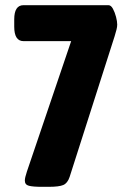

<svg xmlns="http://www.w3.org/2000/svg" viewBox="-20 -720 510 742"><path d="M142 2Q108 2 92 -2Q76 -6 76 -22Q76 -28 78 -36.5Q80 -45 84 -57L255 -561H71Q35 -561 35 -617V-645Q35 -700 71 -700H399Q409 -700 416.5 -686Q424 -672 428.5 -654.5Q433 -637 433 -625Q433 -617 430.5 -606.5Q428 -596 423 -580L249 -36Q241 -12 224.5 -5Q208 2 168 2Z"/></svg>

Font: Asap Condensed ExtraBold
Style: Regular
Weight: 800
Width: 3
Designer: Pablo Cosgaya
Foundry: Omnibus-Type
Version: Version 3.001; ttfautohint (v1.8.4.7-5d5b)